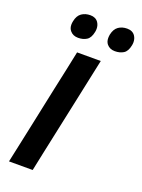

<svg xmlns="http://www.w3.org/2000/svg" viewBox="-172 -1013 804 1089"><g transform="rotate(20 230.0 -468.5)"><path d="M27 0Q39.5 -58 51 -112Q62.5 -166 77 -234L127.5 -473Q142.5 -542.5 154.5 -598.5Q166 -654 178.5 -713H321.5Q309 -654 297 -598Q285 -542 270.5 -473L219.5 -234Q205 -166 193.5 -112Q182 -58 170 0ZM377 -792.5Q346 -792.5 328.5 -813.5Q316.5 -828 316.5 -850.5Q316.5 -860.5 318.5 -871.5Q326 -906.5 347.8 -921.8Q369.5 -937 400 -937Q433 -937 448.5 -914Q459.5 -897.5 459.5 -876Q459.5 -867 457.5 -857Q450 -819 428.5 -805.8Q407 -792.5 377 -792.5ZM155 -792.5Q124 -792.5 106.5 -813.5Q94 -828 94 -850Q94 -860 96.5 -871.5Q103.5 -906.5 125.5 -921.8Q147.5 -937 178 -937Q210.5 -937 226 -914Q237 -897.5 237 -876Q237 -867 235 -857Q227.5 -819 206 -805.8Q184.5 -792.5 155 -792.5Z"/></g></svg>

Font: Heraclito SemiBold
Style: Italic
Weight: 600
Italic angle: -12°
Designer: Kostas Bartsokas (font) & Cristiano Sobral (main changes)
Foundry: Kostas Bartsokas (font) & Cristiano Sobral (main changes)
Version: Version 1.00;July 8, 2020;FontCreator 13.0.0.2655 64-bit